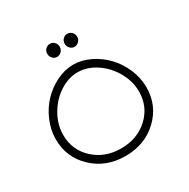

<svg xmlns="http://www.w3.org/2000/svg" viewBox="-148 -782 904 918"><g transform="rotate(-30 304.0 -323.0)"><path d="M243.2 -574.2Q229.5 -574.2 219.2 -585Q209 -595.7 209 -609.9Q209 -625.5 219.2 -635.7Q229.5 -646 243.2 -646Q257.8 -646 267.8 -635.7Q277.8 -625.5 277.8 -609.9Q277.8 -595.7 267.6 -585Q257.3 -574.2 243.2 -574.2ZM338.9 -574.2Q325.2 -574.2 315.2 -585Q305.2 -595.7 305.2 -609.9Q305.2 -625.5 315.2 -635.7Q325.2 -646 338.9 -646Q353.5 -646 363.8 -635.7Q374 -625.5 374 -609.9Q374 -595.7 363.5 -585Q353 -574.2 338.9 -574.2ZM290 0Q183.1 0 111.6 -67.9Q40 -135.7 40 -235.8Q40 -287.6 61.5 -337.4Q83 -387.2 117.7 -423.3Q152.3 -459.5 198 -481.7Q243.7 -503.9 290 -503.9Q336.4 -503.9 382.1 -481.7Q427.7 -459.5 462.4 -423.3Q497.1 -387.2 518.6 -337.4Q540 -287.6 540 -235.8Q540 -135.7 468.8 -67.9Q397.5 0 290 0ZM290 -42Q379.9 -42 439.5 -97.4Q499 -152.8 499 -235.8Q499 -292.5 469 -345.2Q439 -397.9 390.4 -429.9Q341.8 -461.9 290 -461.9Q238.3 -461.9 189.7 -429.9Q141.1 -397.9 111.1 -345.2Q81.1 -292.5 81.1 -235.8Q81.1 -152.8 140.9 -97.4Q200.7 -42 290 -42Z"/></g></svg>

Font: Montserrat-Arabic ExtraLight
Style: Regular
Weight: 275
Designer: Mohamed Gaber
Foundry: Kief Type Foundry
Version: Version 5.008;PS 005.008;hotconv 1.0.88;makeotf.lib2.5.64775